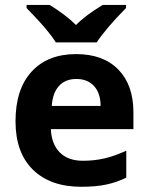

<svg xmlns="http://www.w3.org/2000/svg" viewBox="-20 -731 589 761"><path d="M282.7 -418Q238.8 -418 213.6 -390.1Q188.5 -362.3 185.1 -311H378.9Q378.4 -362.3 352.5 -390.1Q326.7 -418 282.7 -418ZM302.2 9.3Q179.7 9.3 110.6 -58.3Q41.5 -126 41.5 -250Q41.5 -377.4 105.2 -447Q168.9 -516.6 281.7 -516.6Q389.2 -516.6 449 -455.3Q508.8 -394 508.8 -286.1V-219.2H181.6Q184.1 -160.2 216.8 -127Q249.5 -93.8 308.6 -93.8Q354 -93.8 394.8 -103.3Q435.5 -112.8 480.5 -133.8V-26.9Q443.8 -8.8 402.6 0.2Q361.3 9.3 302.2 9.3ZM479.5 -711.4V-699.2Q441.4 -661.1 409.4 -623.3Q377.4 -585.4 363.3 -563H201.2Q188.5 -584 163.8 -613.8Q139.2 -643.6 85.4 -699.2V-711.4H177.2Q244.1 -669.4 281.2 -631.8Q319.3 -670.9 387.2 -711.4Z"/></svg>

Font: Bpm'online Open Sans
Style: Bold
Weight: 700
Foundry: Ascender Corporation
Version: Version 1.10